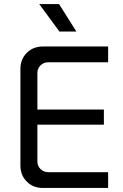

<svg xmlns="http://www.w3.org/2000/svg" viewBox="-20 -930 608 950"><path d="M192 0Q144 0 112.5 -31.5Q81 -63 81 -111V-589Q81 -637 112.5 -668.5Q144 -700 192 -700H515V-622H219Q196 -622 180.5 -606.5Q165 -591 165 -569V-131Q165 -109 180.5 -93.5Q196 -78 219 -78H515V0ZM124 -313V-388H494V-313ZM274 -774 174 -910H272L358 -774Z"/></svg>

Font: SUSE
Style: Regular
Weight: 400
Designer: Rene Bieder
Foundry: SUSE
Version: Version 1.000